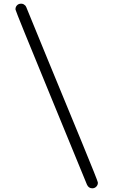

<svg xmlns="http://www.w3.org/2000/svg" viewBox="-20 -770 615 1040"><path d="M64 -718Q63 -731 71.5 -740.5Q80 -750 94 -750Q106 -750 113 -743Q118 -741 122 -732Q140 -686 240 -444Q340 -202 424.5 3.5Q509 209 510 218Q511 231 502 240.5Q493 250 480 250Q460 250 451 230Q451 229 258.5 -238.5Q66 -706 64 -718Z"/></svg>

Font: KaTeX_Main
Style: Bold
Weight: 700
Version: Version 1.1; ttfautohint (v1.3)